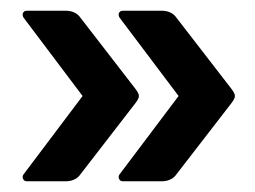

<svg xmlns="http://www.w3.org/2000/svg" viewBox="-20 -375 476 358"><path d="M313 -196 203 -342Q200 -347 202 -351Q204 -355 209 -355H281Q300 -355 309 -342L411 -210Q418 -201 418 -196Q418 -191 411 -182L309 -50Q300 -37 281 -37H209Q204 -37 202 -41.5Q200 -46 203 -50ZM134 -196 24 -342Q21 -347 23 -351Q25 -355 30 -355H102Q121 -355 130 -342L232 -210Q239 -201 239 -196Q239 -191 232 -182L130 -50Q121 -37 102 -37H30Q25 -37 23 -41.5Q21 -46 24 -50Z"/></svg>

Font: Zain ExtraBold
Style: Regular
Weight: 800
Designer: Zain,Boutros
Foundry: Mobile Telecommunications Company (Zain), 2024
Version: Version 1.50; ttfautohint (v1.8.4)